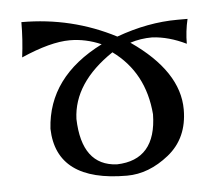

<svg xmlns="http://www.w3.org/2000/svg" viewBox="-43 -557 698 610"><g transform="rotate(-5 306.0 -252.5)"><path d="M338.4 4.9Q113.3 4.9 108.9 -164.6Q118.7 -329.6 294.4 -418Q245.1 -439.5 194.3 -439.5Q132.8 -439.5 39.1 -398.4Q46.4 -454.6 46.4 -510.3Q207 -510.3 346.2 -438Q446.3 -474.6 541.5 -474.6H573.2Q564 -435.5 564 -396Q508.8 -422.9 456.1 -425.8Q418.9 -425.8 385.7 -415Q536.1 -311 536.1 -189Q536.1 -97.7 472.2 -46.4Q408.2 4.9 338.4 4.9ZM309.6 -33.7Q435.1 -37.1 437.5 -182.1Q426.8 -316.4 326.2 -389.6Q198.2 -303.7 193.8 -188.5Q198.2 -39.1 309.6 -33.7Z"/></g></svg>

Font: Kelvinch
Style: Regular
Weight: 400
Designer: Paul James MIller
Foundry: High-Logic / Made with FontCreator
Version: Version 3.30 September 23, 2016